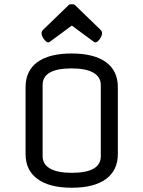

<svg xmlns="http://www.w3.org/2000/svg" viewBox="-20 -866 673 901"><path d="M533 -457V-143Q533 -67 477.5 -26Q422 15 317 15Q212 15 156 -26Q100 -67 100 -143V-457Q100 -534 155.5 -574.5Q211 -615 316 -615Q421 -615 477 -574.5Q533 -534 533 -457ZM453 -133V-467Q453 -505 418 -525Q383 -545 316 -545Q180 -545 180 -467V-133Q180 -95 215 -75Q250 -55 317 -55Q453 -55 453 -133ZM312 -846H323Q328 -846 332 -842L452 -726Q459 -719 459 -711Q459 -698 448 -682.5Q437 -667 427 -667Q425 -667 420 -670L317 -746L214 -670Q208 -667 207 -667Q197 -667 186 -682.5Q175 -698 175 -711Q175 -719 182 -726L302 -842Q306 -846 312 -846Z"/></svg>

Font: Offside
Style: Regular
Weight: 400
Designer: Eduardo Rodriguez Tunni
Foundry: Eduardo Rodriguez Tunni
Version: Version 1.002; ttfautohint (v1.8.4.7-5d5b);gftools[0.9.23]